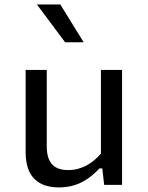

<svg xmlns="http://www.w3.org/2000/svg" viewBox="-20 -826 660 858"><path d="M94.5 -513.5V-146C94.5 -35 152 11.5 243.5 11.5C330.5 11.5 384 -30.5 424.5 -73.5H437L445.5 0H525.5V-513.5H431V-139.5C392.5 -95 344.5 -66 284.5 -66C232.5 -66 189 -87.5 189 -171.5V-513.5ZM354 -637 249.5 -806H145L271 -637Z"/></svg>

Font: Monaspace Neon
Style: Regular
Weight: 400
Designer: Riley Cran & the Lettermatic Team
Foundry: Lettermatic
Version: Version 1.200 (Monaspace Neon)